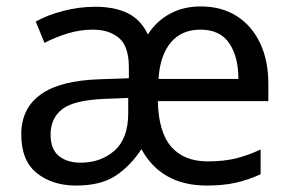

<svg xmlns="http://www.w3.org/2000/svg" viewBox="-20 -566 904 596"><path d="M603 -546Q668 -546 715 -516Q762 -486 787.5 -432Q813 -378 813 -306V-252H470Q472 -156 511.5 -110.5Q551 -65 625 -65Q675 -65 713 -74.5Q751 -84 789 -102V-25Q749 -7 710.5 1.5Q672 10 622 10Q481 10 419 -103Q385 -51 339 -20.5Q293 10 216 10Q143 10 94.5 -28.5Q46 -67 46 -149Q46 -229 106 -272.5Q166 -316 290 -320L380 -323V-357Q380 -422 349.5 -448Q319 -474 268 -474Q228 -474 189.5 -462Q151 -450 118 -433L91 -499Q126 -519 176 -532Q226 -545 275 -545Q337 -545 377.5 -524.5Q418 -504 439 -459Q465 -500 507 -523Q549 -546 603 -546ZM602 -474Q544 -474 510.5 -434.5Q477 -395 472 -321H720Q720 -390 691.5 -432Q663 -474 602 -474ZM303 -259Q209 -255 173 -227Q137 -199 137 -148Q137 -103 162.5 -82Q188 -61 230 -61Q293 -61 335.5 -98.5Q378 -136 378 -214V-262Z"/></svg>

Font: Noto Sans Tifinagh Ghat
Style: Regular
Weight: 400
Designer: JamraPatel
Foundry: JamraPatel LLC
Version: Version 2.006; ttfautohint (v1.8.4.7-5d5b)